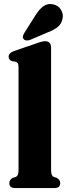

<svg xmlns="http://www.w3.org/2000/svg" viewBox="-20 -959 344 979"><path d="M240.5 -718V-92.5Q240.5 -75 244 -67.5Q247.5 -60 255 -56.5L269.5 -52Q287 -42 287 -25.5Q287 0 258 0H56.5Q27.5 0 27.5 -25.5Q27.5 -42 45 -52L59.5 -56.5Q67.5 -60 71 -67.5Q74.5 -75 74.5 -92.5V-616Q74.5 -630.5 70.8 -636.2Q67 -642 59 -644.5L41 -647Q24 -654 24 -670Q24 -688 49.5 -698L160 -736Q194 -749 210.5 -749Q225 -749 232.8 -740.2Q240.5 -731.5 240.5 -718ZM158 -876.5Q177 -908.5 199.2 -925.8Q221.5 -943 251 -937Q278 -931 291 -909.2Q304 -887.5 299 -865Q294.5 -838.5 275.5 -822.5Q256.5 -806.5 224.5 -794.5L132 -755Q123.5 -752 114.5 -752.8Q105.5 -753.5 100.5 -760Q95 -766.5 97 -774.5Q99 -782.5 104 -791Z"/></svg>

Font: Fraunces 72pt S050
Style: Bold
Weight: 700
Version: Version 1.000; ttfautohint (v1.8.3)